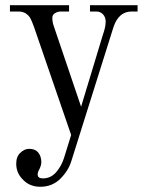

<svg xmlns="http://www.w3.org/2000/svg" viewBox="-20 -476 570 734"><path d="M134 238Q95 238 70 213Q42 187 42 150Q42 122 58 108Q73 93 92 93Q115 93 126.5 107.5Q138 122 138 144Q138 156 130 172Q124 182 124 191Q124 206 144 206Q174 206 194.5 182.5Q215 159 225 127L252 40L110 -373Q102 -395 96.5 -405.5Q91 -416 79.5 -424Q68 -432 51 -432H18V-456H244V-432H212Q200 -432 190 -425.5Q180 -419 180 -408Q180 -391 186 -375L290 -68L373 -342Q384 -373 384 -393Q384 -410 374 -421Q364 -432 348 -432H324V-456H506V-432H483Q434 -432 414 -373L253 139Q242 176 211 207Q180 238 134 238Z"/></svg>

Font: Old Standard TT
Style: Regular
Weight: 400
Designer: Alexey Kryukov <alexios@thessalonica.org.ru>
Version: Version 2.2